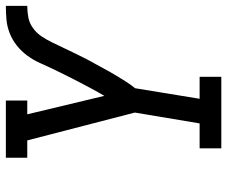

<svg xmlns="http://www.w3.org/2000/svg" viewBox="-80 -695 775 655"><g transform="rotate(-90 307.5 -367.5)"><path d="M129 0V-74H214L251 -295L156 -662H97V-735H292V-662H245L308 -399Q321 -421 332.5 -442.5Q344 -464 355.5 -486Q367 -508 378 -530Q389 -552 399.5 -574Q410 -596 420 -618.5Q430 -641 445 -661.5Q460 -682 479.5 -697.5Q499 -713 522 -722Q545 -731 568.5 -733Q592 -735 615 -735V-662Q596 -662 576.5 -658.5Q557 -655 540 -643Q523 -631 511.5 -614Q500 -597 491 -578.5Q482 -560 473.5 -542Q465 -524 456 -505.5Q447 -487 438 -469Q429 -451 419 -433.5Q409 -416 399.5 -398Q390 -380 379.5 -362.5Q369 -345 358 -327.5Q347 -310 334 -294L298 -74H373V0Z"/></g></svg>

Font: Iosevka Slab Extended Oblique
Style: Regular
Weight: 400
Width: 7
Italic angle: -9°
Monospace: yes
Designer: Belleve Invis
Foundry: Belleve Invis
Version: Version 11.1.0; ttfautohint (v1.8.3)